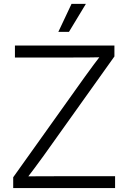

<svg xmlns="http://www.w3.org/2000/svg" viewBox="-20 -960 654 980"><path d="M47.4 0V-55.2L413.6 -568.8Q435.5 -599.6 458.7 -630.4Q481.9 -661.1 505.4 -691.9L513.2 -668Q471.7 -667 430.2 -666.7Q388.7 -666.5 347.2 -666.5H56.2V-727.5H564V-671.9L201.7 -163.6Q178.7 -131.3 154.5 -99.4Q130.4 -67.4 106 -35.6L98.1 -59.6Q139.2 -60.1 179.9 -60.3Q220.7 -60.5 261.2 -60.5H567.4V0ZM277.8 -797.4 345.2 -940.4H418.5L332 -797.4Z"/></svg>

Font: Inter 24pt Light
Style: Regular
Weight: 300
Designer: Rasmus Andersson
Foundry: rsms
Version: Version 4.001;git-66647c0bb